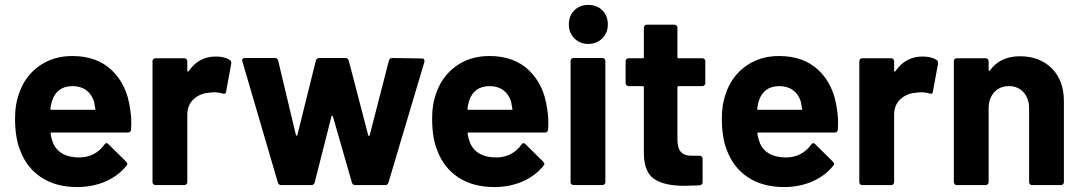

<svg xmlns="http://www.w3.org/2000/svg" viewBox="-20 -750 4380 778"><path d="M507 -310Q512 -282 512 -248Q512 -237 511 -225Q510 -213 498 -213H189Q185 -213 185 -210Q185 -209 185 -208Q188 -188 196 -168Q222 -112 302 -112Q366 -113 403 -164Q407 -170 412 -170Q415 -170 419 -166L491 -95Q496 -90 496 -86Q496 -84 492 -78Q459 -37 407 -14.5Q355 8 293 8Q207 8 147.5 -31Q88 -70 62 -140Q41 -190 41 -271Q41 -326 56 -368Q79 -439 136.5 -481Q194 -523 273 -523Q373 -523 433.5 -465Q494 -407 507 -310ZM274 -401Q211 -401 191 -342Q187 -329 184 -310Q184 -305 189 -305H362Q367 -305 367 -308Q367 -309 366 -310Q361 -338 361 -338Q361 -338 361 -338Q352 -368 329.5 -384.5Q307 -401 274 -401Z M854 -521Q890 -521 911 -507Q917 -504 917 -496Q917 -494 917 -492L896 -378Q895 -370 889 -370Q886 -370 882 -371Q867 -376 847 -376Q839 -376 825 -374Q789 -371 764 -347.5Q739 -324 739 -285V-12Q739 -7 735.5 -3.5Q732 0 727 0H610Q605 0 601.5 -3.5Q598 -7 598 -12V-502Q598 -507 601.5 -510.5Q605 -514 610 -514H727Q732 -514 735.5 -510.5Q739 -507 739 -502V-464Q739 -461 740.5 -460.5Q742 -460 742 -460Q743 -460 744 -461Q785 -521 854 -521Z M1120 0Q1109 0 1106 -10L961 -505Q961 -515 972 -515H1093Q1104 -515 1107 -505L1179 -203Q1180 -200 1182 -200Q1184 -200 1185 -203L1260 -505Q1263 -515 1274 -515H1379Q1390 -515 1393 -505L1472 -202Q1473 -199 1475 -199Q1477 -199 1478 -202L1556 -505Q1559 -515 1570 -515L1690 -513Q1696 -513 1698 -510Q1700 -507 1700 -503Q1700 -502 1700 -500L1554 -10Q1551 0 1541 0H1420Q1409 0 1406 -10L1329 -278Q1328 -281 1326 -281Q1324 -281 1323 -278L1255 -10Q1252 0 1241 0Z M2197 -310Q2202 -282 2202 -248Q2202 -237 2201 -225Q2200 -213 2188 -213H1879Q1875 -213 1875 -210Q1875 -209 1875 -208Q1878 -188 1886 -168Q1912 -112 1992 -112Q2056 -113 2093 -164Q2097 -170 2102 -170Q2105 -170 2109 -166L2181 -95Q2186 -90 2186 -86Q2186 -84 2182 -78Q2149 -37 2097 -14.5Q2045 8 1983 8Q1897 8 1837.5 -31Q1778 -70 1752 -140Q1731 -190 1731 -271Q1731 -326 1746 -368Q1769 -439 1826.5 -481Q1884 -523 1963 -523Q2063 -523 2123.5 -465Q2184 -407 2197 -310ZM1964 -401Q1901 -401 1881 -342Q1877 -329 1874 -310Q1874 -305 1879 -305H2052Q2057 -305 2057 -308Q2057 -309 2056 -310Q2051 -338 2051 -338Q2051 -338 2051 -338Q2042 -368 2019.5 -384.5Q1997 -401 1964 -401Z M2364 -572Q2330 -572 2307.5 -594.5Q2285 -617 2285 -651Q2285 -686 2307 -708Q2329 -730 2364 -730Q2399 -730 2421 -708Q2443 -686 2443 -651Q2443 -617 2420.5 -594.5Q2398 -572 2364 -572ZM2304 0Q2299 0 2295.5 -3.5Q2292 -7 2292 -12V-503Q2292 -508 2295.5 -511.5Q2299 -515 2304 -515H2421Q2426 -515 2429.5 -511.5Q2433 -508 2433 -503V-12Q2433 -7 2429.5 -3.5Q2426 0 2421 0Z M2838 -413Q2838 -408 2834.5 -404.5Q2831 -401 2826 -401H2730Q2725 -401 2725 -396V-184Q2725 -151 2738.5 -135Q2752 -119 2782 -119H2815Q2820 -119 2823.5 -115.5Q2827 -112 2827 -107V-12Q2827 -1 2815 1Q2773 3 2755 3Q2672 3 2631 -24.5Q2590 -52 2589 -128V-396Q2589 -401 2584 -401H2527Q2522 -401 2518.5 -404.5Q2515 -408 2515 -413V-502Q2515 -507 2518.5 -510.5Q2522 -514 2527 -514H2584Q2589 -514 2589 -519V-638Q2589 -643 2592.5 -646.5Q2596 -650 2601 -650H2713Q2718 -650 2721.5 -646.5Q2725 -643 2725 -638V-519Q2725 -514 2730 -514H2826Q2831 -514 2834.5 -510.5Q2838 -507 2838 -502Z M3371 -310Q3376 -282 3376 -248Q3376 -237 3375 -225Q3374 -213 3362 -213H3053Q3049 -213 3049 -210Q3049 -209 3049 -208Q3052 -188 3060 -168Q3086 -112 3166 -112Q3230 -113 3267 -164Q3271 -170 3276 -170Q3279 -170 3283 -166L3355 -95Q3360 -90 3360 -86Q3360 -84 3356 -78Q3323 -37 3271 -14.5Q3219 8 3157 8Q3071 8 3011.5 -31Q2952 -70 2926 -140Q2905 -190 2905 -271Q2905 -326 2920 -368Q2943 -439 3000.5 -481Q3058 -523 3137 -523Q3237 -523 3297.5 -465Q3358 -407 3371 -310ZM3138 -401Q3075 -401 3055 -342Q3051 -329 3048 -310Q3048 -305 3053 -305H3226Q3231 -305 3231 -308Q3231 -309 3230 -310Q3225 -338 3225 -338Q3225 -338 3225 -338Q3216 -368 3193.5 -384.5Q3171 -401 3138 -401Z M3718 -521Q3754 -521 3775 -507Q3781 -504 3781 -496Q3781 -494 3781 -492L3760 -378Q3759 -370 3753 -370Q3750 -370 3746 -371Q3731 -376 3711 -376Q3703 -376 3689 -374Q3653 -371 3628 -347.5Q3603 -324 3603 -285V-12Q3603 -7 3599.5 -3.5Q3596 0 3591 0H3474Q3469 0 3465.5 -3.5Q3462 -7 3462 -12V-502Q3462 -507 3465.5 -510.5Q3469 -514 3474 -514H3591Q3596 -514 3599.5 -510.5Q3603 -507 3603 -502V-464Q3603 -461 3604.5 -460.5Q3606 -460 3606 -460Q3607 -460 3608 -461Q3649 -521 3718 -521Z M4113 -522Q4193 -522 4242 -473Q4291 -424 4291 -340V-12Q4291 -7 4287.5 -3.5Q4284 0 4279 0H4162Q4157 0 4153.5 -3.5Q4150 -7 4150 -12V-311Q4150 -351 4127.5 -376Q4105 -401 4068 -401Q4031 -401 4008.5 -376Q3986 -351 3986 -311V-12Q3986 -7 3982.5 -3.5Q3979 0 3974 0H3857Q3852 0 3848.5 -3.5Q3845 -7 3845 -12V-502Q3845 -507 3848.5 -510.5Q3852 -514 3857 -514H3974Q3979 -514 3982.5 -510.5Q3986 -507 3986 -502V-467Q3986 -464 3987.5 -463.5Q3989 -463 3989 -463Q3990 -463 3991 -464Q4032 -522 4113 -522Z"/></svg>

Font: LinhAnh
Style: Bold
Weight: 700
Designer: Jeremy Tribby
Foundry: Tribby Type
Version: Version 1.408